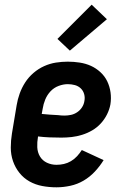

<svg xmlns="http://www.w3.org/2000/svg" viewBox="-20 -791 540 819"><path d="M221 8Q190 8 160.5 2.5Q131 -3 106 -17Q81 -31 63 -53.5Q45 -76 35.5 -103.5Q26 -131 26 -161.5Q26 -192 31 -222L51 -342Q55 -367 64 -392Q73 -417 87.5 -439.5Q102 -462 123 -480Q144 -498 168.5 -509Q193 -520 218.5 -524Q244 -528 269 -528Q295 -528 320.5 -524Q346 -520 368 -510Q390 -500 408.5 -483Q427 -466 437.5 -444Q448 -422 451.5 -397Q455 -372 451 -346Q447 -324 436.5 -303Q426 -282 410 -264.5Q394 -247 373.5 -235Q353 -223 330.5 -216Q308 -209 286 -206.5Q264 -204 242 -204Q216 -204 191.5 -205Q167 -206 142 -209V-207Q138 -185 139 -163Q140 -141 150.5 -123.5Q161 -106 180 -97Q199 -88 221 -88Q237 -88 252.5 -91.5Q268 -95 282.5 -103.5Q297 -112 308.5 -124.5Q320 -137 329 -151L422 -108Q406 -82 384.5 -59Q363 -36 336.5 -20.5Q310 -5 280 1.5Q250 8 221 8ZM255 -298Q269 -298 283 -301Q297 -304 309.5 -312.5Q322 -321 330 -333.5Q338 -346 340 -360Q343 -375 339 -389.5Q335 -404 324.5 -414Q314 -424 299.5 -428Q285 -432 269 -432Q250 -432 230 -424.5Q210 -417 195.5 -401.5Q181 -386 173 -366.5Q165 -347 162 -327L158 -305Q175 -303 192.5 -302Q210 -301 226 -300H227Q234 -299 241 -298.5Q248 -298 255 -298ZM278 -575 225 -625 371 -771 436 -709Z"/></svg>

Font: Iosevka Web
Style: Bold Italic
Weight: 700
Italic angle: -9°
Monospace: yes
Designer: Belleve Invis
Foundry: Belleve Invis
Version: Version 28.0.3; ttfautohint (v1.8.3)